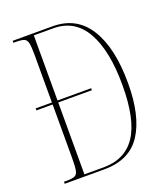

<svg xmlns="http://www.w3.org/2000/svg" viewBox="-132 -807 786 901"><g transform="rotate(-20 261.0 -357.0)"><path d="M36 0V-10H48Q75 -10 88.5 -15Q102 -20 106 -39Q110 -58 110 -100V-369H29V-379H110V-619Q110 -658 106 -676Q102 -694 89 -699Q76 -704 49 -704H36V-714H235Q355 -714 416 -616Q477 -518 477 -343Q477 -179 419 -89.5Q361 0 234 0ZM234 -10Q342 -10 395.5 -90.5Q449 -171 449 -343Q449 -515 395.5 -609.5Q342 -704 235 -704H138V-379H306V-369H138V-10Z"/></g></svg>

Font: Noto Serif Display ExtraCondensed Thin
Style: Regular
Weight: 100
Width: 2
Designer: Monotype Design Team
Foundry: Monotype Imaging Inc.
Version: Version 2.009